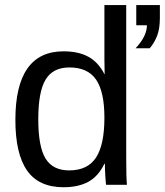

<svg xmlns="http://www.w3.org/2000/svg" viewBox="-20 -745 665 774"><path d="M400.9 -85H402.8C402.8 -71.3 403.4 -55 404.5 -36.1C405.7 -17.3 406.7 -5.2 407.7 0H491.7C489.7 -17.6 488.8 -53.9 488.8 -108.9V-724.6H400.9V-505.4L401.9 -446.3H400.9C384.6 -478.2 363.1 -501.5 336.4 -516.1C309.7 -530.8 276.4 -538.1 236.3 -538.1C106.8 -538.1 42 -446 42 -261.7C42 -170.6 57.7 -102.5 89.1 -57.6C120.5 -12.7 169.6 9.8 236.3 9.8C276 9.8 309.3 2.4 336.2 -12.2C363 -26.9 384.6 -51.1 400.9 -85ZM134.3 -264.6C134.3 -338.2 144.1 -391.4 163.8 -424.1C183.5 -456.8 215.5 -473.1 259.8 -473.1C308.9 -473.1 344.7 -456.9 367.2 -424.3C389.6 -391.8 400.9 -340.5 400.9 -270.5C400.9 -197.9 389.6 -144.4 367.2 -109.9C344.7 -75.4 308.6 -58.1 258.8 -58.1C214.8 -58.1 183.1 -74.1 163.6 -106C144 -137.9 134.3 -190.8 134.3 -264.6ZM624.5 -672.9V-724.6H529.3V-643.1H572.3C572.3 -613.8 557 -582.8 526.4 -550.3H583.5C596.5 -565.6 606.6 -582.8 613.8 -601.8C620.9 -620.8 624.5 -644.5 624.5 -672.9Z"/></svg>

Font: Arimo
Style: Regular
Weight: 400
Designer: Steve Matteson
Foundry: Monotype Imaging Inc.
Version: Version 1.32